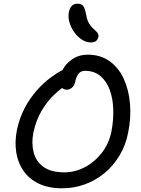

<svg xmlns="http://www.w3.org/2000/svg" viewBox="-20 -1006 762 1036"><path d="M315 10Q241 10 188.5 -15.5Q136 -41 106 -85Q76 -129 67.5 -185Q59 -241 71 -303Q85 -370 113.5 -423.5Q142 -477 178 -517.5Q214 -558 250 -585Q286 -612 314 -626Q342 -640 354 -640Q364 -640 372 -637Q380 -634 385 -621Q396 -599 382 -582Q368 -565 344 -551Q311 -531 273.5 -496Q236 -461 205.5 -410Q175 -359 160 -290Q149 -233 161.5 -184Q174 -135 214.5 -105.5Q255 -76 328 -76Q384 -76 437 -103.5Q490 -131 529.5 -181.5Q569 -232 582 -300Q593 -360 591 -417.5Q589 -475 572 -521.5Q555 -568 521.5 -596Q488 -624 438 -624Q416 -624 403.5 -607.5Q391 -591 386 -566Q382 -545 369 -533.5Q356 -522 341 -522Q328 -522 318 -529Q308 -536 303 -550.5Q298 -565 302 -585Q309 -619 329 -647Q349 -675 380.5 -693Q412 -711 454 -711Q522 -711 571 -676Q620 -641 647.5 -581.5Q675 -522 681.5 -446Q688 -370 671 -288Q658 -222 625 -167Q592 -112 544.5 -72.5Q497 -33 438.5 -11.5Q380 10 315 10ZM470 -777Q446 -777 423 -791.5Q400 -806 382 -830.5Q364 -855 355.5 -883Q347 -911 351 -937Q355 -960 366 -973Q377 -986 398 -986Q420 -986 429 -974Q438 -962 445 -926Q450 -896 461.5 -878Q473 -860 485.5 -849.5Q498 -839 505.5 -829.5Q513 -820 511 -807Q507 -791 497 -784Q487 -777 470 -777Z"/></svg>

Font: Shantell Sans
Style: Italic
Weight: 400
Italic angle: -11°
Designer: Stephen Nixon, Anya Danilova, Shantell Martin
Foundry: Arrow Type
Version: Version 1.011;[c5ecc13dd]